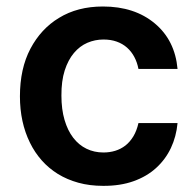

<svg xmlns="http://www.w3.org/2000/svg" viewBox="-20 -573 617 603"><path d="M304 10.7Q261.7 10.7 226.2 0.9Q190.7 -8.9 161.9 -26.6Q133.2 -44.4 111.2 -69.2Q89.1 -94.1 74.2 -124.6Q42.6 -188.6 42.6 -270.6Q42.6 -357.6 75.6 -420.1Q108.7 -482.6 165.1 -516.7Q223.4 -552.6 303.3 -552.6Q402.7 -552.6 466.3 -499.3Q529.5 -446.4 537.6 -356.5H414.8Q410.9 -377.1 401.8 -394.2Q392.8 -411.2 378.9 -423.5Q365.1 -435.7 346.6 -442.3Q328.1 -448.9 305 -448.9Q278.4 -448.9 254.4 -438.6Q230.5 -428.3 212.2 -406.6Q193.9 -384.9 183.2 -351.7Q172.6 -318.5 172.9 -272.7Q172.9 -229.8 182.7 -196.4Q192.5 -163 210 -140.3Q227.6 -117.5 251.8 -105.8Q275.9 -94.1 305 -94.1Q324.2 -94.1 341.8 -99.4Q359.4 -104.8 373.8 -115.9Q388.1 -127.1 398.8 -144.7Q409.4 -162.3 414.8 -186.4H537.6Q533.7 -144.2 516.7 -108.1Q499.6 -72.1 470.3 -45.5Q441.1 -18.8 399.3 -3.9Q357.6 11 304 10.7Z"/></svg>

Font: Linik Sans SemiBold
Style: Regular
Weight: 600
Designer: Fonts by Rasmus Andersson / Changes by Cristiano Sobral with parts from Marc Monis
Foundry: rsms
Version: Version 3.020; ttfautohint (v1.6)